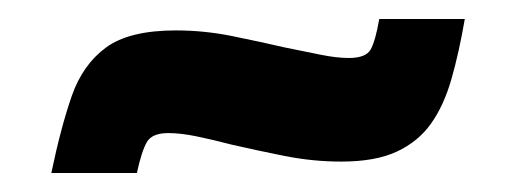

<svg xmlns="http://www.w3.org/2000/svg" viewBox="-20 -405 538 202"><path d="M34 -223Q44 -271 55.5 -304Q67 -337 91.5 -355Q116 -373 165 -373Q195 -373 224.5 -367Q254 -361 280 -355Q300 -351 317 -347.5Q334 -344 347 -344Q365 -344 370 -353Q375 -362 379 -385H469Q463 -350 455 -322Q447 -294 433.5 -275Q420 -256 397.5 -245.5Q375 -235 339 -235Q309 -235 279 -241Q249 -247 223 -253Q204 -258 187 -261.5Q170 -265 157 -265Q140 -265 134.5 -255.5Q129 -246 124 -223Z"/></svg>

Font: Saira Thin ExtraBold
Style: Italic
Weight: 800
Italic angle: -12°
Version: Version 1.101